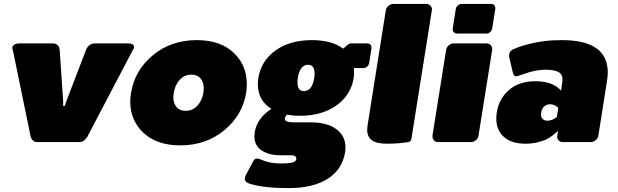

<svg xmlns="http://www.w3.org/2000/svg" viewBox="-20 -720 3132 973"><path d="M42.5 -477.5Q42.5 -487.5 52.9 -493.8Q63.3 -500 79.2 -500H245.8Q279.2 -500 282.5 -466.7L300 -208.3V-183.3H304.2H308.3L316.7 -208.3L415.8 -466.7Q429.2 -500 462.5 -500H629.2Q659.2 -500 659.2 -481.7V-479.2Q657.5 -471.7 653.3 -466.7L425.8 -33.3Q421.7 -22.5 409.6 -11.2Q397.5 0 383.3 0H275H166.7Q152.5 0 143.8 -11.2Q135 -22.5 134.2 -33.3L45 -466.7Q42.5 -471.7 42.5 -477.5Z M640 -206.7Q640 -225 644.2 -250Q662.5 -363.3 754.6 -440Q846.7 -516.7 977.5 -516.7Q1095 -516.7 1162.9 -453.8Q1230.8 -390.8 1230.8 -293.3Q1230.8 -270 1227.5 -250Q1209.2 -136.7 1116.7 -60Q1024.2 16.7 893.3 16.7Q775.8 16.7 707.9 -46.2Q640 -109.2 640 -206.7ZM858.3 -228.3Q858.3 -196.7 874.6 -177.5Q890.8 -158.3 920.8 -158.3Q955.8 -158.3 980 -184.2Q1004.2 -210 1010.8 -250Q1012.5 -265 1012.5 -271.7Q1012.5 -303.3 996.3 -322.5Q980 -341.7 950 -341.7Q915 -341.7 891.3 -316.2Q867.5 -290.8 860.8 -250Q860.8 -249.2 859.6 -240.8Q858.3 -232.5 858.3 -228.3Z M1220.8 186.7Q1220.8 181.7 1222.5 175.8Q1224.2 170 1225.8 166.7L1228.3 162.5L1261.7 100Q1269.2 83.3 1282.5 83.3Q1291.7 83.3 1306.2 90Q1320.8 96.7 1334.2 100Q1363.3 108.3 1403.3 108.3Q1445 108.3 1463.3 102.9Q1481.7 97.5 1481.7 83.3Q1481.7 66.7 1451.7 66.7H1397.5Q1343.3 66.7 1306.2 42.5Q1269.2 18.3 1269.2 -30Q1269.2 -36.7 1270.8 -50Q1282.5 -121.7 1355.8 -168.3Q1286.7 -210 1286.7 -293.3Q1286.7 -308.3 1289.2 -325Q1303.3 -411.7 1376.2 -464.2Q1449.2 -516.7 1560.8 -516.7Q1661.7 -516.7 1719.2 -473.3L1740 -491.7Q1750 -500 1758.3 -500H1841.7Q1850.8 -500 1856.7 -494.2Q1862.5 -488.3 1862.5 -479.2V-475L1850.8 -400Q1849.2 -390 1840.4 -382.5Q1831.7 -375 1821.7 -375H1773.3Q1774.2 -367.5 1774.2 -353.3Q1774.2 -335 1772.5 -325Q1758.3 -238.3 1685 -185.8Q1611.7 -133.3 1500 -133.3Q1462.5 -133.3 1434.2 -139.2Q1423.3 -126.7 1423.3 -117.5Q1423.3 -100 1470 -100H1553.3Q1639.2 -100 1685 -65Q1730.8 -30 1730.8 26.7Q1730.8 35 1729.2 50Q1715 139.2 1640.4 186.2Q1565.8 233.3 1442.5 233.3Q1320.8 233.3 1250 212.5Q1220.8 204.2 1220.8 186.7ZM1487.5 -301.7Q1487.5 -258.3 1520 -258.3Q1561.7 -258.3 1572.5 -325Q1574.2 -332.5 1574.2 -347.5Q1574.2 -391.7 1540.8 -391.7Q1500 -391.7 1489.2 -325Q1487.5 -316.7 1487.5 -301.7Z M1840.8 -60.8Q1840.8 -68.3 1842.5 -83.3L1935 -666.7Q1936.7 -680 1947.9 -690Q1959.2 -700 1973.3 -700H2140Q2152.5 -700 2160.8 -691.7Q2169.2 -683.3 2169.2 -671.7Q2169.2 -670.8 2168.8 -669.2Q2168.3 -667.5 2168.3 -666.7L2065 -16.7Q2062.5 -2.5 2050 0Q1995.8 8.3 1944.2 8.3Q1887.5 8.3 1864.2 -9.6Q1840.8 -27.5 1840.8 -60.8Z M2171.7 -28.3V-33.3L2240.8 -466.7Q2242.5 -480 2253.8 -490Q2265 -500 2279.2 -500H2445.8Q2458.3 -500 2466.2 -491.7Q2474.2 -483.3 2474.2 -471.7V-466.7L2405 -33.3Q2403.3 -20 2392.1 -10Q2380.8 0 2366.7 0H2200Q2187.5 0 2179.6 -8.3Q2171.7 -16.7 2171.7 -28.3ZM2274.2 -570.8V-575L2290 -675Q2291.7 -685 2300.4 -692.5Q2309.2 -700 2319.2 -700H2469.2Q2478.3 -700 2484.2 -694.2Q2490 -688.3 2490 -679.2V-675L2474.2 -575Q2472.5 -565 2464.2 -557.5Q2455.8 -550 2445.8 -550H2295.8Q2286.7 -550 2280.4 -556.2Q2274.2 -562.5 2274.2 -570.8Z M2722.5 -150Q2721.7 -146.7 2721.7 -140.8Q2721.7 -125 2730.8 -116.7Q2740 -108.3 2753.3 -108.3Q2778.3 -108.3 2801.7 -126.7L2809.2 -173.3Q2790.8 -191.7 2766.7 -191.7Q2751.7 -191.7 2738.8 -181.2Q2725.8 -170.8 2722.5 -150ZM2497.5 -150Q2508.3 -220 2559.6 -264.2Q2610.8 -308.3 2693.3 -308.3Q2781.7 -308.3 2823.3 -260.8L2829.2 -300Q2830.8 -311.7 2830.8 -315.8Q2830.8 -343.3 2810 -355Q2789.2 -366.7 2744.2 -366.7Q2694.2 -366.7 2636.7 -345.8Q2601.7 -333.3 2594.2 -333.3Q2583.3 -333.3 2577.5 -358.3L2561.7 -425Q2560 -430.8 2560 -438.3Q2560 -443.3 2560.8 -445.8Q2563.3 -462.5 2581.7 -470.8L2588.3 -473.3Q2594.2 -475.8 2600.4 -478.3Q2606.7 -480.8 2617.5 -484.6Q2628.3 -488.3 2640.4 -491.7Q2652.5 -495 2667.5 -498.8Q2682.5 -502.5 2700.4 -505.8Q2718.3 -509.2 2737.9 -511.7Q2757.5 -514.2 2780.4 -515.4Q2803.3 -516.7 2826.7 -516.7Q3060 -516.7 3060 -353.3Q3060 -335 3055.8 -308.3L3012.5 -33.3Q3010.8 -20 2999.2 -10Q2987.5 0 2973.3 0H2831.7Q2819.2 0 2811.2 -8.3Q2803.3 -16.7 2803.3 -28.3Q2803.3 -29.2 2803.8 -30.8Q2804.2 -32.5 2804.2 -33.3L2808.3 -58.3Q2805.8 -55.8 2801.7 -51.2Q2797.5 -46.7 2782.5 -35Q2767.5 -23.3 2750.4 -14.6Q2733.3 -5.8 2704.2 1.2Q2675 8.3 2643.3 8.3Q2570.8 8.3 2532.9 -26.7Q2495 -61.7 2495 -119.2Q2495 -133.3 2497.5 -150Z"/></svg>

Font: BoonTook Mon
Style: Italic
Weight: 400
Italic angle: -9°
Designer: Sungsit Sawaiwan
Foundry: FontUni
Version: Version 3.0